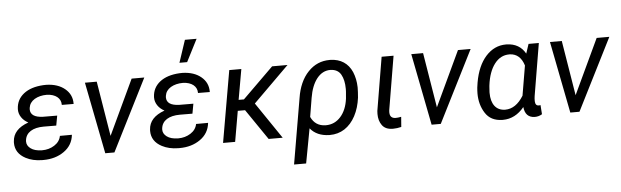

<svg xmlns="http://www.w3.org/2000/svg" viewBox="-56 -991 4554 1408"><g transform="rotate(-5 2221.0 -287.5)"><path d="M344.7 -233.4 357.9 -305.7 254.4 -306.2C192.4 -308.1 161.1 -329.1 161.1 -369.1C161.1 -372.6 161.6 -376.5 162.1 -380.4C166 -406.7 180.2 -427.2 205.1 -442.4C230 -457 259.8 -464.4 294.9 -464.4C359.4 -462.4 398.4 -429.7 398.4 -383.3C398.4 -382.3 398.4 -381.8 398.4 -380.9L485.4 -380.4C485.4 -381.8 485.4 -382.8 485.4 -384.3C485.4 -428.2 468.3 -464.4 434.1 -492.7C399.9 -521 354.5 -536.1 297.9 -537.6L275.9 -537.1C214.8 -533.7 166.5 -518.1 130.9 -490.2C95.2 -461.9 76.7 -425.3 74.7 -379.9C74.7 -377.9 74.7 -376 74.7 -373.5C74.7 -335 99.6 -295.9 142.6 -273.9C67.4 -247.1 28.3 -204.1 24.9 -144C24.9 -140.6 24.4 -137.7 24.4 -134.3C24.4 -83 49.8 -43.9 100.1 -17.6C133.8 0 173.3 9.3 218.8 9.8C222.2 9.8 225.1 9.8 228.5 9.8C288.1 9.8 338.9 -4.9 381.3 -34.7C423.8 -64.5 447.8 -105 453.1 -156.2L364.7 -155.8C359.4 -127.4 343.3 -104.5 316.4 -87.4C289.6 -70.3 259.3 -62 226.1 -62C224.6 -62 223.6 -62 222.2 -62C187.5 -63 161.1 -70.3 142.1 -84.5C123 -98.6 113.8 -115.7 113.8 -135.7C113.8 -138.7 113.8 -141.6 114.3 -144.5C120.6 -202.6 171.9 -233.9 252.4 -233.9Z M668.5 -528.3H581.5L685.1 0H752.4L1018.6 -528.3H925.3L734.9 -123.5Z M1284.7 -613.3H1341.3L1425.3 -777.8H1339.4ZM1347.2 -233.4 1360.4 -305.7 1256.8 -306.2C1194.8 -308.1 1163.6 -329.1 1163.6 -369.1C1163.6 -372.6 1164.1 -376.5 1164.6 -380.4C1168.5 -406.7 1182.6 -427.2 1207.5 -442.4C1232.4 -457 1262.2 -464.4 1297.4 -464.4C1361.8 -462.4 1400.9 -429.7 1400.9 -383.3C1400.9 -382.3 1400.9 -381.8 1400.9 -380.9L1487.8 -380.4C1487.8 -381.8 1487.8 -382.8 1487.8 -384.3C1487.8 -428.2 1470.7 -464.4 1436.5 -492.7C1402.3 -521 1356.9 -536.1 1300.3 -537.6L1278.3 -537.1C1217.3 -533.7 1168.9 -518.1 1133.3 -490.2C1097.7 -461.9 1079.1 -425.3 1077.1 -379.9C1077.1 -377.9 1077.1 -376 1077.1 -373.5C1077.1 -335 1102.1 -295.9 1145 -273.9C1069.8 -247.1 1030.8 -204.1 1027.3 -144C1027.3 -140.6 1026.9 -137.7 1026.9 -134.3C1026.9 -83 1052.2 -43.9 1102.5 -17.6C1136.2 0 1175.8 9.3 1221.2 9.8C1224.6 9.8 1227.5 9.8 1231 9.8C1290.5 9.8 1341.3 -4.9 1383.8 -34.7C1426.3 -64.5 1450.2 -105 1455.6 -156.2L1367.2 -155.8C1361.8 -127.4 1345.7 -104.5 1318.8 -87.4C1292 -70.3 1261.7 -62 1228.5 -62C1227.1 -62 1226.1 -62 1224.6 -62C1189.9 -63 1163.6 -70.3 1144.5 -84.5C1125.5 -98.6 1116.2 -115.7 1116.2 -135.7C1116.2 -138.7 1116.2 -141.6 1116.7 -144.5C1123 -202.6 1174.3 -233.9 1254.9 -233.9Z M1887.7 0H1991.2L1809.6 -267.6L2072.8 -528.3H1959.5L1732.4 -304.7H1693.4L1732.9 -528.3H1644L1552.2 0H1641.1L1680.2 -225.1H1733.9Z M2057.1 203.1H2146L2193.4 -51.3C2225.6 -11.7 2272.5 8.8 2333.5 10.3C2335 10.3 2335.9 10.3 2337.4 10.3C2377.9 10.3 2414.1 0 2446.3 -20.5C2478.5 -41.5 2505.4 -71.8 2526.4 -111.3C2547.4 -150.9 2560.5 -195.3 2566.9 -244.6C2569.3 -273.4 2570.8 -296.9 2570.8 -315.9C2570.8 -317.9 2570.8 -319.8 2570.8 -321.8C2569.8 -363.3 2562 -400.4 2547.9 -434.1C2519 -500.5 2464.4 -536.1 2389.6 -538.1C2387.7 -538.1 2385.3 -538.1 2383.3 -538.1C2321.8 -538.1 2269 -515.6 2225.6 -470.2C2179.2 -422.9 2151.4 -354.5 2140.1 -281.7ZM2228 -272.9C2237.8 -332.5 2256.3 -379.4 2283.2 -413.6C2310.5 -447.8 2343.3 -464.8 2381.8 -464.8C2382.8 -464.8 2383.3 -464.8 2384.3 -464.8C2419.9 -463.4 2445.3 -449.2 2460.4 -422.4C2475.6 -395.5 2483.4 -360.4 2483.4 -316.4C2483.4 -310.1 2483.4 -303.7 2482.9 -297.4L2478.5 -245.1C2471.2 -189.9 2453.1 -145.5 2423.8 -112.8C2394.5 -80.1 2358.4 -63.5 2315.4 -63.5C2314 -63.5 2313 -63.5 2311.5 -63.5C2261.7 -64.9 2226.1 -88.4 2205.1 -134.3Z M2765.6 -528.3 2699.7 -134.8C2699.2 -127 2698.7 -119.6 2698.7 -112.3C2698.7 -79.6 2706.5 -52.2 2722.7 -29.8C2738.8 -7.3 2764.2 4.4 2799.3 4.9C2801.3 4.9 2803.2 4.9 2805.2 4.9C2823.7 4.9 2843.3 2.4 2864.3 -2.9L2870.1 -77.1C2853 -73.7 2839.4 -72.3 2828.1 -72.3C2802.2 -73.2 2788.6 -85.9 2786.6 -109.9C2786.1 -112.8 2786.1 -115.7 2786.1 -118.7C2786.1 -123.5 2786.6 -128.4 2787.1 -133.3L2853.5 -528.3Z M3070.8 -528.3H2983.9L3087.4 0H3154.8L3420.9 -528.3H3327.6L3137.2 -123.5Z M3847.2 -528.3 3824.2 -459C3795.4 -510.3 3750 -536.6 3687.5 -538.6C3685.5 -538.6 3683.6 -538.6 3681.6 -538.6C3624 -538.6 3574.7 -515.6 3533.2 -469.7C3492.2 -423.8 3464.4 -360.4 3450.2 -279.3L3444.8 -242.7C3443.4 -227.5 3442.4 -212.9 3442.4 -198.7C3442.4 -143.6 3455.6 -95.2 3482.4 -53.7C3508.8 -12.2 3550.3 9.3 3607.4 10.3C3608.9 10.3 3610.4 10.3 3611.8 10.3C3672.4 10.3 3724.6 -16.6 3768.6 -70.3C3773.9 -18.6 3799.3 7.8 3844.7 9.3C3845.2 9.3 3845.7 9.3 3846.7 9.3C3865.7 9.3 3883.8 4.4 3900.4 -5.9L3895.5 -73.7L3887.7 -72.3H3879.4C3865.7 -72.8 3857.9 -82.5 3856.4 -100.6C3856 -103.5 3856 -107.4 3856 -111.8C3856 -120.1 3856.4 -130.4 3858.4 -143.1L3922.9 -528.3ZM3534.7 -251C3543 -317.4 3562 -369.6 3590.8 -407.2C3620.1 -445.3 3655.8 -463.9 3699.2 -463.9C3700.7 -463.9 3702.6 -463.9 3704.6 -463.9C3754.9 -461.4 3789.1 -431.2 3807.1 -373L3770 -153.8C3732.4 -92.8 3687.5 -62.5 3635.3 -62.5C3634.3 -62.5 3633.8 -62.5 3632.8 -62.5C3566.4 -64 3531.2 -114.7 3531.2 -194.3C3531.2 -196.8 3531.2 -198.7 3531.2 -201.2L3533.7 -240.7Z M4091.8 -528.3H4004.9L4108.4 0H4175.8L4441.9 -528.3H4348.6L4158.2 -123.5Z"/></g></svg>

Font: Roboto
Style: Italic
Weight: 400
Italic angle: -12°
Designer: Google
Version: Version 2.137; 2017